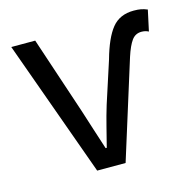

<svg xmlns="http://www.w3.org/2000/svg" viewBox="-80 -578 659 659"><g transform="rotate(-15 249.0 -249.0)"><path d="M187 0 12 -486H97L189 -210Q200 -174 212 -138Q224 -102 235 -67H239Q248 -102 257 -138Q266 -174 277 -210L325 -358Q345 -430 372.5 -464Q400 -498 450 -498Q465 -498 475.5 -496Q486 -494 498 -489L482 -415Q471 -421 457 -421Q435 -421 422 -403Q409 -385 397 -348L288 0Z"/></g></svg>

Font: Swei Fan Sans CJK TC
Style: Regular
Weight: 400
Version: Version 2.130